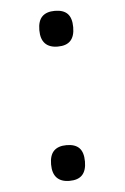

<svg xmlns="http://www.w3.org/2000/svg" viewBox="-45 -559 403 621"><g transform="rotate(-5 156.5 -249.0)"><path d="M156 27Q129 27 115 12.5Q101 -2 101 -31Q101 -61 115 -75Q129 -89 156 -89Q184 -89 197.5 -75Q211 -61 211 -31Q211 -2 197.5 12.5Q184 27 156 27ZM156 -409Q129 -409 115 -423.5Q101 -438 101 -467Q101 -497 115 -511Q129 -525 156 -525Q184 -525 197.5 -511Q211 -497 211 -467Q211 -438 197.5 -423.5Q184 -409 156 -409Z"/></g></svg>

Font: Playwrite BR Light
Style: Regular
Weight: 300
Version: Version 1.003